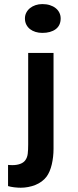

<svg xmlns="http://www.w3.org/2000/svg" viewBox="-20 -711 373 921"><path d="M115.2 -457H236.8V2.9Q236.8 22.5 234.6 41.5Q232.4 60.5 228.3 78.1Q224.1 95.7 217.8 110.6Q211.4 125.5 203.1 136.7Q193.4 149.4 179.9 159.4Q166.5 169.4 150.1 176Q133.8 182.6 115.7 186Q97.7 189.5 79.6 189.5Q65.4 189.5 48.3 187.5Q31.2 185.5 18.6 181.6V80.1Q22.5 80.6 29.3 80.8Q36.1 81.1 40 81.1Q60.5 81.1 76.7 75.2Q92.8 69.3 101.1 58.1Q110.8 44.9 113 26.9Q115.2 8.8 115.2 -17.6ZM99.6 -622.6Q99.6 -637.7 106.2 -650.4Q112.8 -663.1 124 -672.1Q135.3 -681.2 150.4 -686.3Q165.5 -691.4 183.1 -691.4Q203.1 -691.4 219.2 -686.3Q235.4 -681.2 246.8 -672.1Q258.3 -663.1 264.6 -650.4Q271 -637.7 271 -622.6Q271 -588.9 247.1 -571Q223.1 -553.2 183.1 -553.2Q165.5 -553.2 150.4 -557.9Q135.3 -562.5 124 -571.3Q112.8 -580.1 106.2 -593Q99.6 -606 99.6 -622.6Z"/></svg>

Font: PT Astra Sans
Style: Bold
Weight: 700
Designer: A.Korolkova, I. Chaeva
Foundry: ParaType Ltd
Version: Version 1.001; ttfautohint (v1.6)